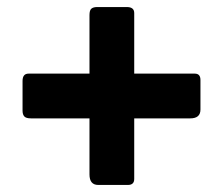

<svg xmlns="http://www.w3.org/2000/svg" viewBox="-20 -646 632 545"><path d="M549 -335Q549 -310 520 -310H68Q54 -310 49 -315.5Q44 -321 44 -332V-416Q44 -437 61 -437H533Q549 -437 549 -419ZM259 -121Q234 -121 234 -151V-603Q234 -617 239.5 -621.5Q245 -626 256 -626H340Q361 -626 361 -609V-138Q361 -121 343 -121Z"/></svg>

Font: Libre Franklin ExtraBold
Style: Regular
Weight: 800
Designer: Pablo Impallari, Rodrigo Fuenzalida, Nhung Nguyen
Foundry: Impallari Type
Version: Version 3.000